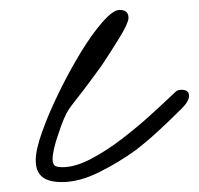

<svg xmlns="http://www.w3.org/2000/svg" viewBox="-20 -360 401 387"><path d="M105 7Q77 7 64.5 -4Q52 -15 52 -37Q52 -58 65 -94.5Q78 -131 98.5 -173Q119 -215 142 -253Q165 -291 186.5 -315.5Q208 -340 221 -340Q239 -340 239 -324Q239 -314 222 -286Q205 -258 185 -228Q177 -217 163 -198Q149 -179 136 -162.5Q123 -146 119 -140Q109 -125 98 -91Q86 -57 86 -39Q86 -31 89.5 -27Q93 -23 106 -23Q131 -23 162 -39Q193 -55 225 -79.5Q257 -104 285.5 -130Q314 -156 334 -175Q338 -179 346 -179Q361 -179 361 -167Q361 -156 347 -142Q320 -115 297 -94Q274 -73 253 -57Q220 -33 180 -13Q140 7 105 7Z"/></svg>

Font: Oooh Baby
Style: Regular
Weight: 400
Designer: Robert E. Leuschke
Foundry: Robert E. Leuschke
Version: Version 1.011; ttfautohint (v1.8.3)